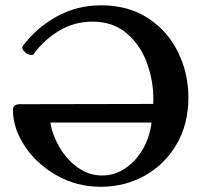

<svg xmlns="http://www.w3.org/2000/svg" viewBox="-20 -697 782 730"><path d="M29.3 -278.3Q29.3 -290.5 35.9 -295.7Q42.5 -300.8 56.6 -300.8L562.5 -301.8Q563 -306.2 563 -321.3Q563 -391.1 538.3 -458.5Q513.7 -525.9 461.7 -570.3Q409.7 -614.7 331.5 -614.7Q262.2 -614.7 204.3 -579.8Q146.5 -544.9 106.4 -489.7Q105 -487.8 100.1 -487.8Q94.7 -487.8 88.4 -490.2Q82 -492.7 77.1 -496.6Q71.8 -501.5 68.1 -506.6Q64.5 -511.7 64.5 -516.1Q64.5 -519 65.4 -520Q116.2 -589.8 194.1 -633.3Q272 -676.8 364.7 -676.8Q468.3 -676.8 543.2 -627.7Q618.2 -578.6 657.2 -498.3Q696.3 -418 696.3 -326.2Q696.3 -225.6 651.4 -148.4Q606.4 -71.3 530.3 -29.1Q454.1 13.2 363.3 13.2Q271.5 13.2 194.8 -30.5Q118.2 -74.2 73.7 -142.1Q29.3 -210 29.3 -278.3ZM556.2 -231H171.4Q179.2 -183.6 206.3 -137Q233.4 -90.3 275.6 -60.1Q317.9 -29.8 368.2 -29.8Q416 -29.8 456.8 -57.4Q497.6 -85 523.7 -131.1Q549.8 -177.2 556.2 -231Z"/></svg>

Font: JuniusX
Style: Bold
Weight: 700
Designer: Peter S. Baker
Foundry: Briery Creek Software
Version: Version 1.004